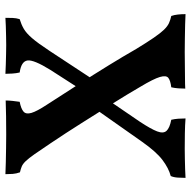

<svg xmlns="http://www.w3.org/2000/svg" viewBox="-18 -702 722 727"><g transform="rotate(-90 343.5 -338.0)"><path d="M654 3Q640 2 615 1.5Q590 1 562.5 0.5Q535 0 511 0Q487 0 460.5 0.5Q434 1 410.5 1Q387 1 372 2Q372 -11 373 -24.5Q374 -38 377 -51Q402 -54 412.5 -62Q423 -70 416 -94Q409 -118 379 -168Q350 -218 314.5 -274.5Q279 -331 241.5 -390.5Q204 -450 165 -508Q139 -547 123.5 -569Q108 -591 97.5 -602Q87 -613 77.5 -617Q68 -621 55 -624Q50 -638 49 -651.5Q48 -665 48 -679Q66 -678 92.5 -677.5Q119 -677 147 -676.5Q175 -676 197 -676Q232 -676 268 -676.5Q304 -677 327 -678Q327 -666 325.5 -652.5Q324 -639 322 -625Q296 -620 285 -610.5Q274 -601 280 -580.5Q286 -560 311 -522Q349 -463 387 -404Q425 -345 459.5 -289Q494 -233 522 -184Q547 -143 564.5 -117.5Q582 -92 595 -78.5Q608 -65 620.5 -59.5Q633 -54 647 -51Q651 -40 652.5 -26Q654 -12 654 3ZM34 3Q34 -10 35 -26Q36 -42 41 -53Q71 -61 102 -84.5Q133 -108 171 -162L292 -334L332 -295L246 -169Q219 -128 210 -104.5Q201 -81 212 -69Q223 -57 254 -51Q257 -38 258 -24.5Q259 -11 259 3Q234 1 203 0.5Q172 0 144 0Q125 0 105 0.5Q85 1 66.5 1.5Q48 2 34 3ZM394 -328 353 -369 443 -509Q482 -572 478.5 -595.5Q475 -619 433 -625Q430 -638 429 -652.5Q428 -667 428 -679Q445 -678 464 -677.5Q483 -677 502.5 -676.5Q522 -676 537 -676Q552 -676 571.5 -676.5Q591 -677 609.5 -677.5Q628 -678 640 -679Q640 -665 639.5 -651.5Q639 -638 635 -625Q615 -619 598.5 -609.5Q582 -600 563 -578Q544 -556 515 -512Z"/></g></svg>

Font: Vollkorn SemiBold
Style: Regular
Weight: 600
Designer: Friedrich Althausen
Foundry: Friedrich Althausen
Version: Version 5.000